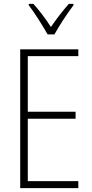

<svg xmlns="http://www.w3.org/2000/svg" viewBox="-20 -968 475 988"><path d="M225 -791H260C285 -836 326 -899 358 -941V-948H334C299 -908 271 -871 242 -829C216 -870 181 -916 152 -948H128V-941C156 -905 199 -837 225 -791ZM383 0V-36H123V-357H369V-393H123V-679H383V-714H84V0Z"/></svg>

Font: Noto Sans Tamil Condensed ExtraLight
Style: Regular
Weight: 200
Width: 3
Designer: Jelle Bosma - Monotype Design Team
Foundry: Monotype Imaging Inc.
Version: Version 2.004